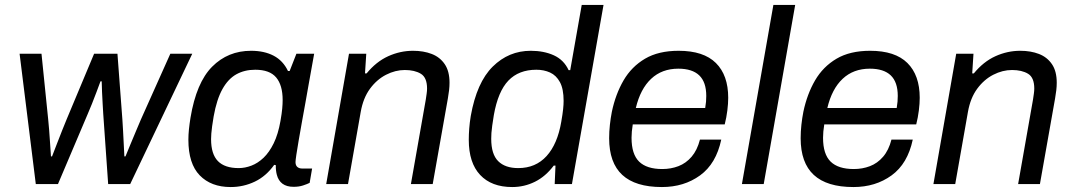

<svg xmlns="http://www.w3.org/2000/svg" viewBox="-20 -743 4328 775"><path d="M124.5 0 59.1 -526H147.5L174.5 -261.1Q176.5 -245 178.4 -218.1Q180.4 -191.3 182.3 -162.8Q184.2 -134.3 185.7 -111.7H190.1Q198.6 -134.2 209.6 -162.2Q220.5 -190.1 230.9 -216.7Q241.4 -243.4 248.7 -260.6L359.8 -526H454.1L474 -260.6Q475.5 -242.8 476.7 -215.9Q478 -189.1 479.5 -161.4Q481 -133.7 482 -111.7H486.5Q494.8 -132.1 506.2 -159.6Q517.6 -187 529 -214.1Q540.4 -241.2 548.7 -260.6L667.5 -526H756L505.5 0H416.6L396.8 -282.4Q395.8 -299.3 394.4 -323Q392.9 -346.8 391.9 -371.4Q391 -396 390.5 -414.7H385.6Q378.8 -396.6 369.7 -371.9Q360.6 -347.3 351 -323.6Q341.4 -299.9 333.9 -282.5L214 0Z M911 12Q832.1 12 786.2 -35.2Q740.4 -82.4 740.4 -178.8Q740.4 -198.8 742.6 -220.7Q744.9 -242.7 748.9 -267.7Q772.4 -409.5 836.3 -473.8Q900.1 -538 993.6 -538Q1046.4 -538 1084.4 -518.2Q1122.5 -498.3 1142.5 -456.3H1149.1L1176.4 -526H1248.1L1225.9 -402.4Q1220.3 -368.3 1212.8 -328.4Q1205.3 -288.4 1198.4 -248.9Q1191.4 -209.3 1185.5 -175.4Q1179.6 -141.5 1176.2 -118.3Q1172.8 -95.1 1172.8 -88.8Q1172.8 -75.7 1180.1 -69.2Q1187.4 -62.7 1200.4 -62.7H1239.8L1229.9 -4.9Q1219.9 0.1 1203.2 5.6Q1186.5 11.1 1165.1 11.1Q1137.3 11.1 1120.3 -1.4Q1103.4 -14 1097.4 -37.6Q1095.2 -45.7 1094.1 -55.6Q1092.9 -65.5 1093.4 -76.2L1086.8 -77.6Q1054.3 -31.8 1008.6 -9.9Q962.8 12 911 12ZM943.4 -64.5Q969 -64.5 994.8 -74.4Q1020.7 -84.2 1043.8 -106.1Q1066.9 -128.1 1084.9 -164.8Q1102.8 -201.5 1112.1 -254.7Q1117.5 -285.7 1119.2 -304.9Q1120.9 -324.1 1120.9 -339.4Q1120.9 -399.2 1094.7 -430.4Q1068.5 -461.5 1010.3 -461.5Q967.2 -461.5 934 -443.1Q900.8 -424.6 877.8 -383.3Q854.7 -342 842.4 -273.1Q838.4 -249.6 836.2 -233.1Q834 -216.6 833 -204.2Q832 -191.8 832 -181.4Q832 -120.9 859.6 -92.7Q887.2 -64.5 943.4 -64.5Z M1296.7 0 1388.7 -526H1458.4L1453.3 -446.7H1459.8Q1498.5 -494.1 1547 -516.1Q1595.5 -538 1647.1 -538Q1689.6 -538 1722.7 -525.2Q1755.8 -512.4 1775.1 -484Q1794.5 -455.7 1794.5 -409Q1794.5 -394.6 1792.7 -378.8Q1790.9 -363 1787.8 -345.6L1726.6 0H1638.6L1698.7 -341.2Q1700.7 -353.8 1702.2 -365.2Q1703.8 -376.5 1703.8 -385.7Q1703.8 -430 1678.8 -445.2Q1653.8 -460.4 1614 -460.4Q1575.7 -460.4 1538.4 -441.3Q1501.1 -422.3 1473.5 -384.9Q1446 -347.5 1436.1 -291.6L1384.7 0Z M2047.5 12Q1964 12 1918.1 -36.9Q1872.2 -85.7 1872.2 -178.8Q1872.2 -200.2 1874 -224Q1875.8 -247.9 1880.2 -274.8Q1904.3 -410.4 1968.9 -474.2Q2033.5 -538 2122.5 -538Q2175 -538 2215.4 -519.8Q2255.8 -501.5 2275.2 -459.9H2281.7L2328.1 -723H2416.1L2288.6 0H2219L2222.2 -74.6H2215.2Q2182.4 -30.8 2139.4 -9.4Q2096.4 12 2047.5 12ZM2071.9 -64.5Q2142.1 -64.5 2186.2 -113Q2230.3 -161.5 2245.6 -251.9Q2251.1 -283.5 2253 -302.2Q2255 -321 2255 -335.8Q2255 -384.1 2240.1 -411.5Q2225.3 -438.9 2200.4 -450.2Q2175.4 -461.5 2145.2 -461.5Q2074.1 -461.5 2032.1 -417.7Q1990.1 -373.8 1973.3 -278.2Q1969.4 -253.6 1966.9 -236.3Q1964.4 -219 1963.6 -206.4Q1962.8 -193.7 1962.8 -182.8Q1962.8 -120.4 1990.9 -92.5Q2019 -64.5 2071.9 -64.5Z M2651.8 12Q2544.8 12 2491.8 -37Q2438.8 -86 2438.8 -184.9Q2438.8 -211.9 2441.8 -239.3Q2444.8 -266.6 2449.8 -292.1Q2464.8 -363.2 2497 -418.6Q2529.3 -474 2583.6 -506Q2637.9 -538 2719.2 -538Q2820.1 -538 2869.7 -488.7Q2919.4 -439.4 2919.4 -348.3Q2919.4 -325.3 2915.9 -297.1Q2912.4 -268.9 2905.3 -240.8H2534.1Q2531.7 -225.6 2530.4 -212.3Q2529.2 -199.1 2529.2 -186.8Q2529.2 -120.5 2559.8 -90.6Q2590.4 -60.7 2653.4 -60.7Q2688.2 -60.7 2718.5 -72.3Q2748.9 -83.9 2771.6 -110.3Q2794.3 -136.7 2805.3 -179.4H2891.3Q2870.7 -82.2 2805.9 -35.1Q2741 12 2651.8 12ZM2546.5 -307.1H2826.5Q2828.9 -320.7 2829.9 -332.9Q2830.8 -345.2 2830.8 -355.8Q2830.8 -411.6 2802.5 -438.7Q2774.2 -465.8 2718 -465.8Q2651.8 -465.8 2608.3 -424.9Q2564.8 -384.1 2546.5 -307.1Z M2974.7 0 3101.7 -723H3189.7L3062.7 0Z M3424.8 12Q3317.8 12 3264.8 -37Q3211.8 -86 3211.8 -184.9Q3211.8 -211.9 3214.8 -239.3Q3217.8 -266.6 3222.8 -292.1Q3237.8 -363.2 3270 -418.6Q3302.3 -474 3356.6 -506Q3410.9 -538 3492.2 -538Q3593.1 -538 3642.7 -488.7Q3692.4 -439.4 3692.4 -348.3Q3692.4 -325.3 3688.9 -297.1Q3685.4 -268.9 3678.3 -240.8H3307.1Q3304.7 -225.6 3303.4 -212.3Q3302.2 -199.1 3302.2 -186.8Q3302.2 -120.5 3332.8 -90.6Q3363.4 -60.7 3426.4 -60.7Q3461.2 -60.7 3491.5 -72.3Q3521.9 -83.9 3544.6 -110.3Q3567.3 -136.7 3578.3 -179.4H3664.3Q3643.7 -82.2 3578.9 -35.1Q3514 12 3424.8 12ZM3319.5 -307.1H3599.5Q3601.9 -320.7 3602.9 -332.9Q3603.8 -345.2 3603.8 -355.8Q3603.8 -411.6 3575.5 -438.7Q3547.2 -465.8 3491 -465.8Q3424.8 -465.8 3381.3 -424.9Q3337.8 -384.1 3319.5 -307.1Z M3747.7 0 3839.7 -526H3909.4L3904.3 -446.7H3910.8Q3949.5 -494.1 3998 -516.1Q4046.5 -538 4098.1 -538Q4140.6 -538 4173.7 -525.2Q4206.8 -512.4 4226.1 -484Q4245.5 -455.7 4245.5 -409Q4245.5 -394.6 4243.7 -378.8Q4241.9 -363 4238.8 -345.6L4177.6 0H4089.6L4149.7 -341.2Q4151.7 -353.8 4153.2 -365.2Q4154.8 -376.5 4154.8 -385.7Q4154.8 -430 4129.8 -445.2Q4104.8 -460.4 4065 -460.4Q4026.7 -460.4 3989.4 -441.3Q3952.1 -422.3 3924.5 -384.9Q3897 -347.5 3887.1 -291.6L3835.7 0Z"/></svg>

Font: Archivo Variable SemiBold
Style: Italic
Weight: 600
Italic angle: -10°
Designer: Hector Gatti
Foundry: Omnibus-Type
Version: Version 2.001